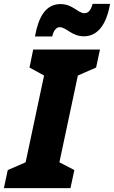

<svg xmlns="http://www.w3.org/2000/svg" viewBox="-57 -969 587 989"><path d="M123 -781H212C219 -815 236 -829 250 -829C285 -829 312 -782 375 -782C434 -782 488 -824 510 -949H420C411 -915 397 -901 378 -901C344 -901 318 -948 255 -948C177 -948 141 -880 123 -781ZM-37 0H306L326 -93L249 -133L344 -580L438 -621L458 -714H114L95 -621L170 -580L75 -133L-17 -93Z"/></svg>

Font: Noto Sans Condensed Black
Style: Italic
Weight: 900
Width: 3
Italic angle: -12°
Designer: Monotype Design Team
Foundry: Monotype Imaging Inc.
Version: Version 2.013